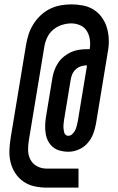

<svg xmlns="http://www.w3.org/2000/svg" viewBox="-20 -779 540 878"><path d="M194 79Q165 79 137.5 73Q110 67 87.5 51.5Q65 36 50 13Q35 -10 28.5 -36.5Q22 -63 23 -92Q24 -121 29 -150L99 -573Q103 -597 110.5 -621Q118 -645 132 -667.5Q146 -690 165.5 -708.5Q185 -727 208.5 -738.5Q232 -750 256.5 -754.5Q281 -759 306 -759Q333 -759 359 -754Q385 -749 406.5 -736Q428 -723 443.5 -702.5Q459 -682 467 -658Q475 -634 477 -607.5Q479 -581 475 -554L419 -214Q415 -190 406 -166.5Q397 -143 380 -124Q363 -105 339.5 -95Q316 -85 292 -85Q273 -85 254.5 -90Q236 -95 222.5 -106Q209 -117 200.5 -133Q192 -149 189 -167.5Q186 -186 186.5 -205Q187 -224 190 -243L220 -425Q223 -442 229.5 -459.5Q236 -477 246.5 -492.5Q257 -508 272.5 -520.5Q288 -533 304.5 -540.5Q321 -548 339 -551Q357 -554 375 -554H390Q394 -576 391 -597.5Q388 -619 377.5 -636.5Q367 -654 347.5 -663Q328 -672 306 -672Q284 -672 261.5 -664.5Q239 -657 221.5 -641.5Q204 -626 194.5 -604.5Q185 -583 182 -561L112 -138Q108 -115 108.5 -91.5Q109 -68 119.5 -48.5Q130 -29 150 -18.5Q170 -8 193 -8H339V79ZM292 -158Q303 -158 311.5 -166.5Q320 -175 324.5 -185Q329 -195 331.5 -205.5Q334 -216 336 -226L378 -480H375Q362 -480 349 -475.5Q336 -471 325.5 -461Q315 -451 310 -438.5Q305 -426 303 -413L273 -231Q272 -223 271 -215.5Q270 -208 270 -200Q270 -193 271 -186.5Q272 -180 273.5 -173.5Q275 -167 280 -162.5Q285 -158 292 -158Z"/></svg>

Font: Iosevka Term Curly SmBd Obl
Style: Regular
Weight: 600
Italic angle: -9°
Designer: Belleve Invis
Foundry: Belleve Invis
Version: Version 32.3.0